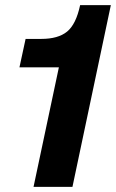

<svg xmlns="http://www.w3.org/2000/svg" viewBox="-20 -730 454 750"><path d="M111 0 210 -467H56L80 -578H141Q207 -578 242 -606.5Q277 -635 293 -710H413L263 0Z"/></svg>

Font: Geist
Style: Bold Italic
Weight: 700
Italic angle: -12°
Designer: Basement.studio, Andrés Briganti, Mateo Zaragoza
Foundry: Basement.studio, Vercel, Andrés Briganti, Guido Ferreyra, Mateo Zaragoza
Version: Version 1.500; ttfautohint (v1.8.4.7-5d5b)